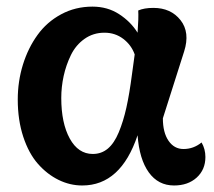

<svg xmlns="http://www.w3.org/2000/svg" viewBox="-20 -551 654 586"><path d="M231 15.1Q193.4 15.1 158.7 -2Q124 -19 95.9 -50.8Q67.9 -82.5 51 -133.5Q34.2 -184.6 34.2 -247.1Q34.2 -302.7 50 -353.8Q65.9 -404.8 94.5 -444.3Q123 -483.9 166.5 -507.3Q210 -530.8 262.2 -530.8Q308.1 -530.8 343.5 -507.8Q378.9 -484.9 399.9 -451.2Q403.3 -496.6 401.9 -519Q419.9 -526.9 448.2 -526.9Q501.5 -526.9 531 -489.5Q560.5 -452.1 542 -394L477.1 -189.9Q477.1 -146.5 494.4 -121.3Q511.7 -96.2 540 -96.2Q570.8 -96.2 595.2 -116.2Q606.9 -96.2 606.9 -71.8Q606.9 -33.2 580.3 -9Q553.7 15.1 511.2 15.1Q462.9 15.1 434.1 -24.9Q405.3 -64.9 399.9 -138.2Q348.6 15.1 231 15.1ZM167 -252Q167 -175.3 192.9 -128.2Q218.8 -81.1 263.2 -81.1Q289.6 -81.1 309.1 -97.4Q328.6 -113.8 342.5 -147.2Q356.4 -180.7 365.7 -222.4Q375 -264.2 382.8 -324.2L391.1 -384.8Q380.9 -413.6 356.2 -432.4Q331.5 -451.2 298.8 -451.2Q264.6 -451.2 238 -432.4Q211.4 -413.6 196.5 -383.1Q181.6 -352.5 174.3 -319.1Q167 -285.6 167 -252Z"/></svg>

Font: Arima
Style: Bold
Weight: 700
Designer: Joana Correia and Natanael Gama
Foundry: NDISCOVER
Version: Version 1.100;Glyphs 3.1.2 (3151)